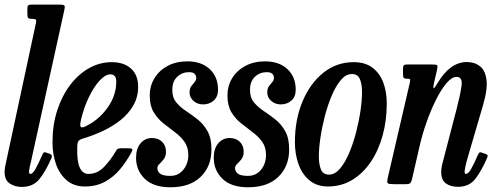

<svg xmlns="http://www.w3.org/2000/svg" viewBox="-24 -800 2154 834"><path d="M255 -754.5 111 -100Q109 -93.5 105.5 -76.5Q102 -59.5 102 -56Q102 -44.5 107.5 -44.5Q118.5 -44.5 131.2 -67.8Q144 -91 160 -128Q163.5 -135.5 166.5 -137.8Q169.5 -140 177 -137L193.5 -131.5Q205 -127 199.5 -113.5Q174 -54.5 146.5 -21.2Q119 12 70.5 12Q41 12 18.5 -2.8Q-4 -17.5 -4 -53.5Q-4 -62 -1.8 -75.2Q0.5 -88.5 3 -98.5L132 -699.5Q134.5 -711 131.8 -714.5Q129 -718 117 -718H115.5Q102.5 -718 98.8 -721.5Q95 -725 95 -738V-763.5Q95 -774.5 99.2 -777.2Q103.5 -780 114 -780H233Q253 -780 256 -775.8Q259 -771.5 255 -754.5Z M204 -182Q204 -257 224.5 -320.2Q245 -383.5 280.8 -430.8Q316.5 -478 363 -504Q409.5 -530 461.5 -530Q514.5 -530 545.2 -502Q576 -474 576 -423.5Q576 -378.5 555.2 -342.2Q534.5 -306 499.5 -278.2Q464.5 -250.5 422.2 -230.8Q380 -211 337 -198.5Q322 -194 316.8 -187.2Q311.5 -180.5 311.5 -159Q308 -44.5 360.5 -44.5Q398 -44.5 427 -74Q456 -103.5 480.5 -145.5Q484.5 -152.5 489.2 -154.2Q494 -156 505 -156H531.5Q547 -156 550 -152.8Q553 -149.5 546.5 -137.5Q525.5 -98.5 497.5 -64.8Q469.5 -31 431.8 -10.5Q394 10 344.5 10Q297 10 265.8 -16.8Q234.5 -43.5 219.2 -87.2Q204 -131 204 -182ZM344 -249.5Q402.5 -276.5 441.5 -329.8Q480.5 -383 481 -444Q482 -477 455 -477Q434 -477 409.2 -450.5Q384.5 -424 362.8 -379.5Q341 -335 328 -281Q323.5 -262.5 325.2 -252.5Q327 -242.5 344 -249.5Z M794 -126.5Q794 -161 777.2 -184.2Q760.5 -207.5 735.5 -226Q710.5 -244.5 685.2 -264.8Q660 -285 643.2 -313.2Q626.5 -341.5 626.5 -384.5Q626.5 -427.5 647.5 -461.2Q668.5 -495 705.2 -514.2Q742 -533.5 790 -533.5Q850.5 -533.5 886.8 -500Q923 -466.5 923 -410.5Q923 -379.5 904.2 -363Q885.5 -346.5 858 -346.5Q833 -346.5 816 -362.2Q799 -378 799.5 -398.5Q799.5 -415.5 806.8 -425.5Q814 -435.5 821 -443.2Q828 -451 828.5 -460.5Q828.5 -472 821.5 -479.2Q814.5 -486.5 797 -486.5Q766.5 -486.5 745.5 -466.2Q724.5 -446 724.5 -410.5Q724 -377 741.2 -355.8Q758.5 -334.5 784 -317.8Q809.5 -301 834.8 -281Q860 -261 877.2 -230.5Q894.5 -200 894.5 -151Q894.5 -77.5 847.8 -32Q801 13.5 716 13.5Q643 13.5 605 -23.2Q567 -60 567 -114.5Q567 -155 586.8 -177.8Q606.5 -200.5 636 -200.5Q664 -200.5 680.5 -183.8Q697 -167 697 -141Q697 -121 687.5 -108.8Q678 -96.5 668.8 -88Q659.5 -79.5 659.5 -70Q659.5 -54.5 672.2 -45.2Q685 -36 715.5 -36Q751 -36 772.5 -62.8Q794 -89.5 794 -126.5Z M1131.5 -126.5Q1131.5 -161 1114.8 -184.2Q1098 -207.5 1073 -226Q1048 -244.5 1022.8 -264.8Q997.5 -285 980.8 -313.2Q964 -341.5 964 -384.5Q964 -427.5 985 -461.2Q1006 -495 1042.8 -514.2Q1079.5 -533.5 1127.5 -533.5Q1188 -533.5 1224.2 -500Q1260.5 -466.5 1260.5 -410.5Q1260.5 -379.5 1241.8 -363Q1223 -346.5 1195.5 -346.5Q1170.5 -346.5 1153.5 -362.2Q1136.5 -378 1137 -398.5Q1137 -415.5 1144.2 -425.5Q1151.5 -435.5 1158.5 -443.2Q1165.5 -451 1166 -460.5Q1166 -472 1159 -479.2Q1152 -486.5 1134.5 -486.5Q1104 -486.5 1083 -466.2Q1062 -446 1062 -410.5Q1061.5 -377 1078.8 -355.8Q1096 -334.5 1121.5 -317.8Q1147 -301 1172.2 -281Q1197.5 -261 1214.8 -230.5Q1232 -200 1232 -151Q1232 -77.5 1185.2 -32Q1138.5 13.5 1053.5 13.5Q980.5 13.5 942.5 -23.2Q904.5 -60 904.5 -114.5Q904.5 -155 924.2 -177.8Q944 -200.5 973.5 -200.5Q1001.5 -200.5 1018 -183.8Q1034.5 -167 1034.5 -141Q1034.5 -121 1025 -108.8Q1015.5 -96.5 1006.2 -88Q997 -79.5 997 -70Q997 -54.5 1009.8 -45.2Q1022.5 -36 1053 -36Q1088.5 -36 1110 -62.8Q1131.5 -89.5 1131.5 -126.5Z M1257 -182Q1257 -280.5 1290 -359.2Q1323 -438 1380.5 -484Q1438 -530 1512 -530Q1562.5 -530 1594.2 -505.8Q1626 -481.5 1641 -441Q1656 -400.5 1656 -350.5Q1656 -276.5 1638 -211.2Q1620 -146 1586.2 -96.2Q1552.5 -46.5 1505.5 -18.2Q1458.5 10 1400.5 10Q1352 10 1320 -16.8Q1288 -43.5 1272.5 -87.2Q1257 -131 1257 -182ZM1361 -121.5Q1361 -85.5 1370.2 -63.5Q1379.5 -41.5 1405 -41.5Q1430.5 -41.5 1452.5 -67.2Q1474.5 -93 1492.2 -134.5Q1510 -176 1522.5 -224.2Q1535 -272.5 1541.8 -318.5Q1548.5 -364.5 1548.5 -398.5Q1548.5 -434.5 1539.2 -456.5Q1530 -478.5 1504.5 -478.5Q1479 -478.5 1457 -452.8Q1435 -427 1417.2 -385.2Q1399.5 -343.5 1387 -295.2Q1374.5 -247 1367.8 -201Q1361 -155 1361 -121.5Z M1747 -520H1852Q1871.5 -520 1874.8 -516.5Q1878 -513 1874.5 -497L1861.5 -441.5Q1856 -416.5 1860.2 -417Q1864.5 -417.5 1877 -439.5Q1931 -530.5 2004 -530.5Q2037.5 -530.5 2060.8 -512.5Q2084 -494.5 2089.2 -453Q2094.5 -411.5 2073.5 -341L2003 -100Q2001 -93 1997.5 -76.2Q1994 -59.5 1994 -56Q1994 -44.5 1999.5 -44.5Q2010.5 -44.5 2023.2 -67.5Q2036 -90.5 2052 -127.5Q2055.5 -135 2058.5 -137.5Q2061.5 -140 2069 -137L2086 -131Q2093 -128.5 2094 -125Q2095 -121.5 2091.5 -113Q2067 -57 2040.5 -22.8Q2014 11.5 1965.5 11.5Q1933.5 11.5 1913 -3.2Q1892.5 -18 1892.5 -53Q1892.5 -61 1894.5 -73.8Q1896.5 -86.5 1899.5 -96.5L1959.5 -327Q1975.5 -388.5 1980.8 -427.2Q1986 -466 1959.5 -466Q1938.5 -466 1915.2 -438.5Q1892 -411 1869.8 -366.5Q1847.5 -322 1829 -269.5Q1810.5 -217 1799 -167L1766.5 -25.5Q1763.5 -12.5 1759.5 -6.2Q1755.5 0 1739 0H1687Q1664.5 0 1660.2 -4Q1656 -8 1660 -26L1756 -440Q1759 -453 1756.8 -455.5Q1754.5 -458 1748 -458H1743.5Q1731.5 -458 1729 -462.8Q1726.5 -467.5 1726.5 -480.5V-499Q1726.5 -512.5 1730 -516.2Q1733.5 -520 1747 -520Z"/></svg>

Font: Besley* Condensed Medium
Style: Italic
Weight: 500
Width: 3
Italic angle: -13°
Designer: Owen Earl
Foundry: indestructible type*
Version: Version 3.000; ttfautohint (v1.8.3)